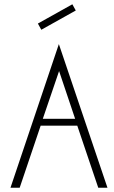

<svg xmlns="http://www.w3.org/2000/svg" viewBox="-20 -879 532 897"><path d="M318 -859 157 -769 173 -740 334 -830ZM173 -740ZM157 -769ZM255 -673 482 -2H439L341 -292H170L72 -2H29ZM256 -547 180 -324H331Z"/></svg>

Font: HiLo-Deco
Style: Deco
Weight: 500
Version: Version 001.000